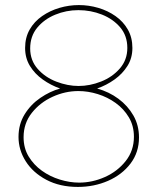

<svg xmlns="http://www.w3.org/2000/svg" viewBox="-20 -730 621 757"><path d="M528 -188Q528 -129 494.5 -85Q461 -41 406 -17Q351 7 287 7Q216 7 163 -21Q110 -49 81.5 -94Q53 -139 53 -190Q53 -240 77 -279Q101 -318 139 -344Q177 -370 217 -381Q180 -394 148.5 -416.5Q117 -439 98 -470Q79 -501 79 -541Q79 -582 97 -613.5Q115 -645 146 -666.5Q177 -688 214.5 -699Q252 -710 291 -710Q330 -710 367.5 -699Q405 -688 435.5 -666.5Q466 -645 484 -613.5Q502 -582 502 -541Q502 -501 482.5 -470Q463 -439 431.5 -416.5Q400 -394 363 -381Q410 -368 447 -340.5Q484 -313 506 -274.5Q528 -236 528 -188ZM508 -191Q508 -234 488 -267.5Q468 -301 436 -324Q404 -347 365.5 -359Q327 -371 289 -371Q237 -371 187.5 -348.5Q138 -326 105.5 -285Q73 -244 73 -189Q73 -146 93 -113Q113 -80 145 -57Q177 -34 216 -22Q255 -10 292 -10Q344 -10 393.5 -32Q443 -54 475.5 -95Q508 -136 508 -191ZM99 -539Q99 -492 128.5 -458.5Q158 -425 202.5 -408Q247 -391 290 -391Q334 -391 378.5 -408.5Q423 -426 452.5 -460Q482 -494 482 -541Q482 -589 454 -622Q426 -655 382 -672.5Q338 -690 289 -690Q241 -690 197.5 -672Q154 -654 126.5 -620.5Q99 -587 99 -539Z"/></svg>

Font: Raleway Thin
Style: Regular
Weight: 100
Designer: Matt McInerney, Pablo Impallari, Rodrigo Fuenzalida
Foundry: Matt McInerney, Pablo Impallari, Rodrigo Fuenzalida
Version: Version 4.026